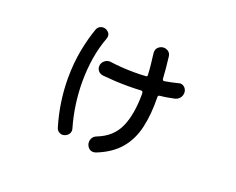

<svg xmlns="http://www.w3.org/2000/svg" viewBox="-102 -779 1204 980"><g transform="rotate(20 500.0 -289.0)"><path d="M813 -420Q813 -404 803.5 -392Q794 -380 779 -376Q761 -372 741 -368.5Q721 -365 700 -363Q691 -362 691 -353Q693 -258 676 -185.5Q659 -113 615.5 -62Q572 -11 494 20Q485 23 478 23Q462 23 451.5 10.5Q441 -2 441 -18Q441 -30 447.5 -41Q454 -52 469 -58Q549 -89 580.5 -159Q612 -229 612 -341Q612 -356 603 -356Q585 -355 567 -354.5Q549 -354 531 -354Q493 -354 457.5 -356Q422 -358 393 -361Q377 -363 367.5 -373.5Q358 -384 358 -399Q358 -417 372.5 -429.5Q387 -442 405 -440Q433 -436 467.5 -433.5Q502 -431 540 -431Q554 -431 569 -431.5Q584 -432 599 -433Q609 -433 607 -442Q606 -468 603 -496.5Q600 -525 596 -556Q594 -578 607 -589.5Q620 -601 636 -601Q650 -601 661.5 -592.5Q673 -584 675 -567Q679 -536 681.5 -507Q684 -478 686 -449Q688 -440 696 -441Q732 -447 768 -456Q774 -458 778 -458Q792 -458 802.5 -447Q813 -436 813 -420ZM277 -569Q282 -581 291 -586.5Q300 -592 310 -592Q324 -592 336 -582.5Q348 -573 348 -558Q348 -551 345 -543Q324 -487 314 -424.5Q304 -362 304 -296Q304 -236 312.5 -175Q321 -114 338 -55Q339 -52 339.5 -49Q340 -46 340 -43Q340 -27 327.5 -16.5Q315 -6 300 -6Q290 -6 280.5 -12.5Q271 -19 267 -32Q247 -99 238 -163Q229 -227 229 -286Q229 -370 243 -442Q257 -514 277 -569Z"/></g></svg>

Font: Kiwi Maru Medium
Style: Regular
Weight: 500
Designer: Hiroki-Chan
Version: Version 1.100